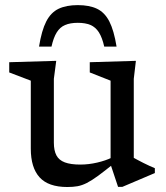

<svg xmlns="http://www.w3.org/2000/svg" viewBox="-20 -740 664 770"><path d="M196 -168Q196 -136.5 206.2 -117Q216.5 -97.5 240 -88.8Q263.5 -80 302 -80Q335.5 -80 369.8 -88Q404 -96 428.5 -108L439 -86Q400 -54.5 373.8 -35.2Q347.5 -16 328.2 -6.2Q309 3.5 291 6.8Q273 10 250 10Q174 10 138.8 -28.8Q103.5 -67.5 103.5 -144V-416.5L17 -449.5V-490.5L205.5 -496L196 -424ZM453.5 9.5 423.5 -80.5V-416.5L340 -449.5V-490.5L525 -496L516.5 -424V-107Q521 -104.5 531.5 -98.8Q542 -93 555.2 -86.5Q568.5 -80 580.8 -74.2Q593 -68.5 601 -65.5V-46L470.5 9.5ZM292 -648.5Q262 -648.5 241.2 -639.8Q220.5 -631 207.5 -610Q194.5 -589 186.5 -553H136.5Q147 -618 165.5 -654Q184 -690 215 -704.8Q246 -719.5 292 -719.5Q338.5 -719.5 369.2 -704.8Q400 -690 418.5 -654Q437 -618 447.5 -553H398Q390 -589 376.8 -610Q363.5 -631 343 -639.8Q322.5 -648.5 292 -648.5Z"/></svg>

Font: Newsreader 9pt
Style: Regular
Weight: 400
Designer: Hugues Gentile
Foundry: Production Type
Version: Version 1.003